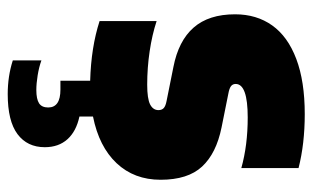

<svg xmlns="http://www.w3.org/2000/svg" viewBox="-180 -420 829 510"><g transform="rotate(90 235.0 -164.5)"><path d="M289 3.5V39.5Q328.5 48 349.5 71.5Q370.5 95 370.5 131.5Q370.5 178 335.8 204Q301 230 229.5 230Q182 230 140 216.5V140.5Q158 147 179.8 150.5Q201.5 154 218.5 154Q242.5 154 253.8 146.8Q265 139.5 265 122.5Q265 90 217.5 90H194V11Q105 8.5 35.5 -14V-165.5Q72 -153.5 115.8 -147Q159.5 -140.5 204.5 -140.5Q241.5 -140.5 256.8 -148.2Q272 -156 272 -170.5Q272 -179.5 266.5 -184.5Q261 -189.5 247.5 -192L158 -210Q88 -223.5 52.8 -263.8Q17.5 -304 17.5 -374Q17.5 -431 47 -472.5Q76.5 -514 136 -536.5Q195.5 -559 282.5 -559Q361.5 -559 426 -542.5V-390.5Q365.5 -407.5 291.5 -407.5Q202.5 -407.5 202.5 -375.5Q202.5 -367.5 208.5 -363Q214.5 -358.5 228.5 -356L318 -338Q387 -324 422 -286.2Q457 -248.5 457 -176Q457 -106 413 -59.2Q369 -12.5 289 3.5Z"/></g></svg>

Font: Encode Sans SemiCondensed Black
Style: Regular
Weight: 900
Width: 4
Designer: Multiple Designers
Foundry: Impallari Type
Version: Version 2.000